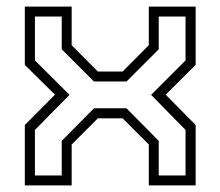

<svg xmlns="http://www.w3.org/2000/svg" viewBox="-20 -560 666 580"><path d="M55 0V-182.5L146 -274L55 -364V-540H196.5V-423.5L275.5 -344H350.5L429.5 -423.5V-540H571V-364L480.5 -274L571 -182.5V0H429.5V-123.5L350.5 -202.5H275.5L196.5 -123.5V0ZM85.5 -30H166.5V-134.5L264 -233H362L459.5 -134.5V-30H540.5V-167.5L436.5 -273.5L540.5 -377.5V-510H459.5V-411L362.5 -314H263.5L166.5 -411V-510H85.5V-377.5L190 -273.5L85.5 -167.5Z"/></svg>

Font: Tourney Thin Light
Style: Regular
Weight: 300
Version: Version 1.015